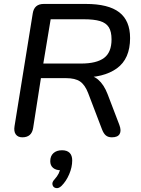

<svg xmlns="http://www.w3.org/2000/svg" viewBox="-20 -690 714 975"><path d="M53.9 -49.7 146.3 -622.1Q153.7 -670 202.3 -670H416Q530.4 -670 585.5 -627.6Q640.6 -585.2 640.6 -496.7Q640.6 -391.2 573.2 -342.7Q505.9 -294.2 387.4 -296.6V-310.1H406.7Q450.1 -310.1 478.8 -285.3Q507.5 -260.6 526.1 -212.7L586 -56Q597.3 -26.3 587.5 -9.5Q577.8 7.3 548.2 7.3Q529 7.3 517.4 -2.4Q505.8 -12 497.4 -34.6L427.4 -217.9Q411.2 -259.5 386.5 -276.3Q361.8 -293.2 315.1 -293.2H187.8L148.4 -40.7Q141 7.3 93.4 7.3Q70.9 7.3 60.1 -7.7Q49.3 -22.7 53.9 -49.7ZM546.4 -490.1Q546.4 -529.7 532.5 -551.7Q518.5 -573.8 487.9 -583Q457.4 -592.2 404.1 -592.2H237.3L199.9 -367.3H391.1Q470.4 -367.3 508.4 -395.8Q546.4 -424.3 546.4 -490.1ZM256.5 221.4Q270.6 205.9 278 190.9Q285.4 175.9 287.8 158.1L290.3 174.7Q264.1 174.7 249.7 162.6Q235.2 150.5 235.2 128.5Q235.2 102.1 251.5 87.5Q267.7 73 295 73Q320.2 73 333.4 86Q346.7 99.1 346.7 124.9Q346.7 159 331.3 195Q315.9 231 291.8 254.5Q278 267.7 264.2 265Q250.3 262.4 246.7 248.8Q243.1 235.1 256.5 221.4Z"/></svg>

Font: SN Pro Thin
Style: Italic
Weight: 200
Italic angle: -9°
Designer: Tobias Whetton
Foundry: Supernotes
Version: Version 1.003;Glyphs 3.3 (3324)